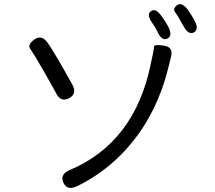

<svg xmlns="http://www.w3.org/2000/svg" viewBox="-20 -867 1040 930"><path d="M353 35Q306 58 287 18Q269 -22 317 -43Q632 -176 710 -556Q715 -582 721 -608Q726 -630 726 -641.5Q726 -653 774 -646Q823 -639 807 -586Q803 -571 797 -546Q757 -379 670 -246Q546 -59 353 35ZM314 -391Q274 -370 251 -417Q243 -433 191 -524Q140 -612 126 -631.5Q112 -651 147 -676Q183 -701 212 -658Q245 -611 330 -458Q355 -412 314 -391ZM791 -680Q763 -667 742 -715Q733 -734 718 -755Q688 -797 711 -813Q734 -830 764 -787Q781 -764 794 -740Q818 -694 791 -680ZM919 -710Q892 -696 868 -742Q842 -790 828.5 -807.5Q815 -825 838 -842Q861 -859 892 -817Q907 -795 921 -770Q946 -725 919 -710Z"/></svg>

Font: Resource Han Rounded JP
Style: Regular
Weight: 400
Designer: Cyano Hao (round all glyphs); Ryoko NISHIZUKA 西塚涼子 (kana, bopomofo & ideographs); Paul D. Hunt (Latin, Greek & Cyrillic)
Foundry: Cyano Hao
Version: 0.990